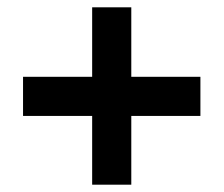

<svg xmlns="http://www.w3.org/2000/svg" viewBox="-20 -616 612 525"><path d="M339 -406H528V-299H339V-111H232V-299H43V-406H232V-596H339Z"/></svg>

Font: Noto Sans Armenian
Style: Bold
Weight: 700
Version: Version 2.007